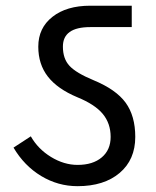

<svg xmlns="http://www.w3.org/2000/svg" viewBox="-20 -678 540 666"><path d="M249 -32.2Q181.2 -32.2 122.6 -67.6Q64 -103 26.9 -166L86.9 -205.1Q111.8 -161.1 157 -133.5Q202.1 -106 249 -106Q302.2 -106 333 -132.1Q363.8 -158.2 363.8 -203.1Q363.8 -250 336.4 -283Q309.1 -315.9 248 -340.8Q179.2 -369.6 146 -412.4Q112.8 -455.1 112.8 -516.1Q112.8 -581.1 161.9 -619.6Q210.9 -658.2 293 -658.2H437V-584H293Q197.8 -584 198.2 -516.1Q198.2 -474.1 221.2 -449.5Q244.1 -424.8 304.2 -399.9Q382.3 -367.7 415.8 -321.8Q449.2 -275.9 449.2 -203.1Q449.2 -124 395 -78.1Q340.8 -32.2 249 -32.2Z"/></svg>

Font: Sarala
Style: Regular
Weight: 400
Designer: Andres Torresi
Foundry: Huerta Tipografica
Version: Version 1.004;PS 001.003;hotconv 1.0.70;makeotf.lib2.5.58329